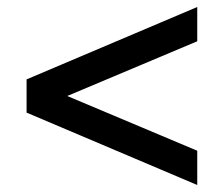

<svg xmlns="http://www.w3.org/2000/svg" viewBox="-20 -561 640 549"><path d="M544 -32 56 -239V-334L544 -541V-443L126 -267V-306L544 -130Z"/></svg>

Font: Nunito Sans 10pt
Style: Bold
Weight: 700
Designer: Vernon Adams
Foundry: Vernon Adams
Version: Version 3.101;gftools[0.9.27]